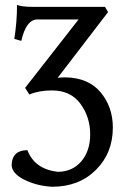

<svg xmlns="http://www.w3.org/2000/svg" viewBox="-20 -500 519 766"><path d="M188 245.1Q126 241.7 76.2 216.6Q26.4 191.4 26.4 156.7Q29.3 99.1 89.4 99.1Q117.7 174.3 210 185.5Q268.1 185.5 304 144Q339.8 102.5 339.8 36.1Q339.8 -32.7 301 -85.9Q262.2 -139.2 187 -139.2Q135.3 -139.2 97.2 -123L80.1 -149.4L293.5 -422.4H129.4Q84.5 -422.4 64.9 -336.9L37.1 -344.7Q47.9 -412.6 47.9 -480.5Q66.4 -472.7 109.4 -472.7H398.9L411.1 -451.7L210 -189.5Q227.1 -191.4 239.3 -191.4Q332 -190.4 381.1 -132.1Q430.2 -73.7 430.2 8.8Q430.2 110.8 362.5 178Q294.9 245.1 188 245.1Z"/></svg>

Font: Kelvinch
Style: Regular
Weight: 400
Designer: Paul James MIller
Foundry: High-Logic / Made with FontCreator
Version: Version 3.30 September 23, 2016